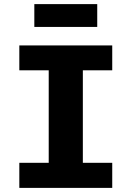

<svg xmlns="http://www.w3.org/2000/svg" viewBox="-20 -914 640 934"><path d="M74 -693H526V-572H383V-122H526V0H74V-122H217V-572H74ZM453 -783H147V-894H453Z"/></svg>

Font: Qzxlaeiskcpccdgjqmyffctclhy
Style: Regular
Weight: 700
Monospace: yes
Designer: Carrois Corporate & Edenspiekermann
Foundry: Carrois Corporate GbR & Edenspiekermann AG
Version: Version 2.001